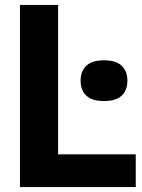

<svg xmlns="http://www.w3.org/2000/svg" viewBox="-20 -760 575 780"><path d="M61 0V-740H216V-133H531.5V0ZM402.5 -349.5Q354 -349.5 330.8 -371.2Q307.5 -393 307.5 -432Q307.5 -471 330.8 -493Q354 -515 402.5 -515Q451 -515 474.2 -493Q497.5 -471 497.5 -432Q497.5 -393 474.2 -371.2Q451 -349.5 402.5 -349.5Z"/></svg>

Font: Encode Sans SmCnd
Style: Bold
Weight: 700
Width: 4
Designer: Multiple Designers
Foundry: Impallari Type
Version: Version 3.002; ttfautohint (v1.8.3) -l 8 -r 50 -G 200 -x 14 